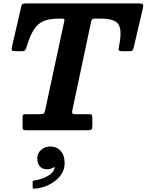

<svg xmlns="http://www.w3.org/2000/svg" viewBox="-20 -770 867 1135"><path d="M200.5 166.5Q200.5 195.5 215.2 213Q230 230.5 257.5 230.5Q268.5 230.5 277 228.2Q285.5 226 292 222Q298.5 218.5 302.2 219Q306 219.5 301.5 227.5Q296 246.5 275.8 261.2Q255.5 276 230.2 285.2Q205 294.5 184 297Q178.5 297.5 175.8 298.2Q173 299 173 305V335Q173 343 175.5 344.2Q178 345.5 185.5 345Q216 343 247 331.8Q278 320.5 304 301Q330 281.5 346 254.8Q362 228 362 195.5Q362 160 350 138.2Q338 116.5 319 106.2Q300 96 278.5 96Q246.5 96 223.5 115.5Q200.5 135 200.5 166.5ZM113.5 -23.5Q113.5 -8.5 117 -4.2Q120.5 0 135 0H496.5Q515.5 0 520.8 -4.2Q526 -8.5 526 -28.5V-70.5Q526 -86.5 522.8 -90.8Q519.5 -95 504 -95H431Q408.5 -95 406.8 -101.5Q405 -108 409 -125L518.5 -641Q520.5 -651 524.2 -655.5Q528 -660 540.5 -660H577Q632 -660 659 -645.2Q686 -630.5 691 -594.8Q696 -559 683.5 -496Q680 -479.5 681.8 -473.5Q683.5 -467.5 705.5 -467.5H744.5Q760.5 -467.5 763.8 -471.8Q767 -476 770 -488L824 -718.5Q829 -740 824.5 -745Q820 -750 796 -750H137Q118.5 -750 113.2 -746Q108 -742 104.5 -727L51 -494.5Q47.5 -479 49.8 -473.2Q52 -467.5 72.5 -467.5H106.5Q124 -467.5 128.8 -473.5Q133.5 -479.5 137.5 -493.5Q156 -556 178.5 -592.5Q201 -629 236 -644.5Q271 -660 326.5 -660H346Q356 -660 359 -657.5Q362 -655 360.5 -647.5L247.5 -121Q244 -104.5 239.8 -99.8Q235.5 -95 215 -95H133Q120.5 -95 117 -91.8Q113.5 -88.5 113.5 -76Z"/></svg>

Font: Besley
Style: Bold Italic
Weight: 700
Italic angle: -13°
Designer: Owen Earl
Foundry: indestructible type*
Version: Version 2.001